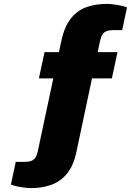

<svg xmlns="http://www.w3.org/2000/svg" viewBox="-20 -757 707 987"><path d="M140 210Q126 210 106 207.5Q86 205 67.5 201Q49 197 36 192L61 75H107Q140 75 154 62.5Q168 50 174 22L254 -354H180L209 -489H283L296 -550Q312 -622 345 -663Q378 -704 425 -720.5Q472 -737 529 -737Q544 -737 563.5 -734.5Q583 -732 602 -728Q621 -724 633 -719L608 -602H562Q529 -602 515 -589.5Q501 -577 495 -549L482 -489H584L555 -354H453L373 23Q358 95 324.5 135.5Q291 176 244 193Q197 210 140 210Z"/></svg>

Font: Archivo SemiBold Black
Style: Regular
Weight: 900
Version: Version 2.001